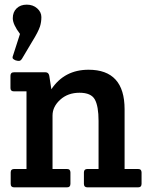

<svg xmlns="http://www.w3.org/2000/svg" viewBox="-20 -806 644 826"><path d="M25 -427V-480Q25 -495 40 -495H176Q189 -495 192 -480L201 -422Q257 -506 361 -506Q516 -506 516 -336V-79H574Q589 -79 589 -64V-15Q589 0 574 0H356Q341 0 341 -15V-64Q341 -79 356 -79H404V-286Q404 -349 388 -378Q372 -407 322 -407Q272 -407 239 -377Q206 -347 206 -309V-79H268Q283 -79 283 -64V-15Q283 0 268 0H41Q26 0 26 -15V-64Q26 -79 41 -79H94V-413H40Q25 -413 25 -427ZM48 -546Q34 -552 34 -557.5Q34 -563 37 -570L66 -660Q35 -701 35 -727.5Q35 -754 51.5 -770Q68 -786 95 -786Q122 -786 140 -770Q158 -754 158 -732.5Q158 -711 152 -692Q144 -668 119 -628L75 -554Q69 -544 61.5 -544Q54 -544 49 -546Z"/></svg>

Font: Crete Round
Style: Regular
Weight: 400
Designer: Veronika Burian
Foundry: TypeTogether
Version: Version 1.001